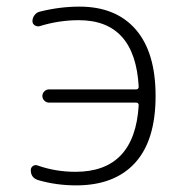

<svg xmlns="http://www.w3.org/2000/svg" viewBox="-20 -550 538 580"><path d="M95 -6Q73 -13 73 -36Q73 -44 79.5 -48.5Q86 -53 94 -50Q148 -31 208 -31Q387 -31 399 -232Q399 -240 391 -240H128Q120 -240 114 -246Q108 -252 108 -260Q108 -268 114 -274Q120 -280 128 -280H391Q399 -280 399 -288Q388 -489 218 -489Q158 -489 100 -471Q92 -469 85 -473.5Q78 -478 78 -486Q78 -496 84.5 -504.5Q91 -513 101 -515Q161 -530 220 -530Q330 -530 390 -461Q450 -392 450 -260Q450 -126 388 -58Q326 10 210 10Q150 10 95 -6Z"/></svg>

Font: Rounded Mplus 1c Light
Style: Regular
Weight: 300
Version: Version 1.059.20150529